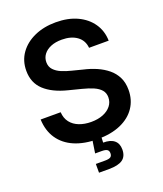

<svg xmlns="http://www.w3.org/2000/svg" viewBox="-167 -846 982 1158"><g transform="rotate(-20 324.0 -267.0)"><path d="M328.1 11.2Q242.7 11.2 179.9 -15.6Q117.2 -42.5 82.3 -93.8Q47.4 -145 44.4 -217.8H172.9Q175.3 -178.7 195.8 -152.3Q216.3 -126 250.5 -112.8Q284.7 -99.6 327.1 -99.6Q370.6 -99.6 403.6 -112.8Q436.5 -126 455.3 -149.7Q474.1 -173.3 474.1 -204.6Q474.1 -232.4 458 -251.2Q441.9 -270 412.4 -283Q382.8 -295.9 341.8 -306.2L259.8 -327.1Q166 -350.6 114.7 -398.2Q63.5 -445.8 63.5 -522.9Q63.5 -587.4 98.1 -635.7Q132.8 -684.1 192.9 -710.9Q252.9 -737.8 329.6 -737.8Q408.2 -737.8 466.6 -710.7Q524.9 -683.6 558.1 -635.5Q591.3 -587.4 592.8 -524.4H466.8Q462.4 -573.2 425 -600.1Q387.7 -627 328.1 -627Q287.1 -627 257.3 -614.5Q227.5 -602.1 211.2 -580.3Q194.8 -558.6 194.8 -530.3Q194.8 -501 212.9 -481.7Q231 -462.4 259.5 -450.4Q288.1 -438.5 320.3 -430.7L389.2 -413.1Q432.6 -403.3 471.2 -386.5Q509.8 -369.6 539.8 -345Q569.8 -320.3 586.9 -285.9Q604 -251.5 604 -205.1Q604 -140.6 571 -91.8Q538.1 -43 476.3 -15.9Q414.6 11.2 328.1 11.2ZM265.6 204.1V147.9H325.7Q350.1 147.9 360.4 140.9Q370.6 133.8 370.6 117.2Q370.6 101.1 360.4 94Q350.1 86.9 325.7 86.9H283.2L299.8 -22H353V0L351.1 42Q397.5 41.5 421.6 61.5Q445.8 81.5 445.8 120.1Q445.8 164.1 417.7 184.1Q389.6 204.1 330.6 204.1Z"/></g></svg>

Font: Inter 17pt SemiBold
Style: Regular
Weight: 600
Version: Version 4.001;git-66647c0bb